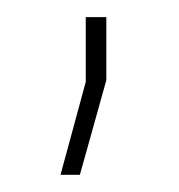

<svg xmlns="http://www.w3.org/2000/svg" viewBox="-20 -77 208 223"><path d="M103.5 -57.1V16.1L72.8 126H50.3L79.6 18.1V-57.1Z"/></svg>

Font: Yantramanav Thin
Style: Regular
Weight: 250
Version: Version 1.001;PS 1.0;hotconv 1.0.72;makeotf.lib2.5.5900; ttf